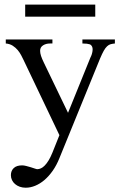

<svg xmlns="http://www.w3.org/2000/svg" viewBox="-20 -624 540 860"><path d="M494.6 -429.2Q483.9 -428.2 475.6 -426Q467.3 -423.8 459.7 -416.7Q452.1 -409.7 444.8 -396.7Q437.5 -383.8 428.2 -361.8L246.1 84.5Q233.4 116.2 216.1 140.9Q198.7 165.5 179 182.4Q159.2 199.2 137.7 208Q116.2 216.8 95.2 216.8Q80.6 216.8 68.4 212.4Q56.2 208 47.4 200.4Q38.6 192.9 33.7 182.6Q28.8 172.4 28.8 160.6Q28.8 141.1 41.5 128.9Q54.2 116.7 79.1 116.7Q86.9 116.7 97.4 119.4Q107.9 122.1 118.2 125.2Q128.4 128.4 136.2 131.1Q144 133.8 147 133.8Q154.8 133.8 163.1 130.1Q171.4 126.5 179.9 117.9Q188.5 109.4 197.3 95.2Q206.1 81.1 214.8 59.6L246.1 -18.6L85.4 -355.5Q81.1 -364.3 75 -376.2Q68.8 -388.2 59.6 -399.4Q50.3 -410.6 37.1 -419.2Q23.9 -427.7 5.9 -429.2V-447.3H214.8V-429.2H204.1Q186 -429.2 172.9 -420.9Q159.7 -412.6 159.7 -396.5Q159.7 -386.2 163.8 -373.5Q168 -360.8 176.3 -343.8L284.7 -118.7L384.8 -365.7Q392.1 -379.4 394.3 -394.8Q396.5 -410.2 390.6 -418.5Q389.2 -420.4 387.2 -422.4Q385.3 -424.3 380.9 -425.8Q376.5 -427.2 368.9 -428.2Q361.3 -429.2 349.1 -429.2V-447.3H494.6ZM92.8 -549.3V-603.5H406.7V-549.3Z"/></svg>

Font: Doulos SIL Compact
Style: Regular
Weight: 400
Designer: Walt Agee, Victor Gaultney, Peter Martin, Debbi Hosken
Foundry: SIL International
Version: Version 4.110; 2011; Maintenance release ; LnSpcTght